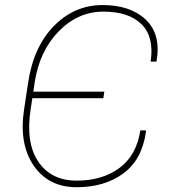

<svg xmlns="http://www.w3.org/2000/svg" viewBox="-20 -742 687 771"><path d="M76.7 -302.7 92.8 -409.2Q114.3 -554.2 196.8 -637.9Q279.3 -721.7 391.6 -721.7Q503.9 -721.7 565.4 -663.1Q627 -604.5 608.9 -497.6L607.4 -494.6H585Q599.6 -594.2 548.3 -644.8Q497.1 -695.3 395 -695.3Q293 -695.3 215.6 -616Q138.2 -536.6 119.1 -410.2L113.8 -374H398.9L395 -347.7H109.9L103 -302.7Q82.5 -168.5 134 -92.5Q185.5 -16.6 288.1 -16.6Q390.6 -16.6 459.5 -67.4Q528.3 -118.2 543.5 -218.3H565.4L566.4 -215.3Q551.3 -101.6 475.8 -45.9Q400.4 9.8 287.6 9.8Q174.8 9.8 115.2 -77.1Q55.7 -164.1 76.7 -302.7Z"/></svg>

Font: Roboto-ThinItalic
Style: Italic
Weight: 250
Italic angle: -12°
Designer: Google
Version: Version 1.100141; 2013; ttfautohint (v0.94.14-c901) -l 8 -r 